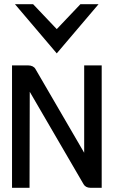

<svg xmlns="http://www.w3.org/2000/svg" viewBox="-20 -890 539 910"><path d="M249 -637 447 -870H361L249 -752L137 -870H51ZM376 -17C382 -6 394 0 408 0H462V-580H379V-166L148 -563C142 -574 129 -580 114 -580H37V0H120L121 -455Z"/></svg>

Font: Charger
Style: Bd
Weight: 400
Designer: Jasper
Foundry: Cannot Into Space Fonts
Version: Version 0.98